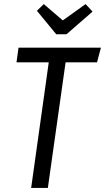

<svg xmlns="http://www.w3.org/2000/svg" viewBox="-20 -922 515 942"><path d="M399.9 -901.9 434.1 -865.2 306.2 -753.9H255.9L161.1 -869.1L194.8 -901.9L288.1 -821.8ZM475.1 -688 456.1 -616.2H301.8L214.8 0H132.8L219.2 -616.2H61L70.8 -688Z"/></svg>

Font: Fira Sans Compressed Book
Style: Italic
Weight: 350
Width: 3
Italic angle: -8°
Designer: Carrois Corporate & Edenspiekermann AG
Foundry: Carrois Corporate GbR & Edenspiekermann AG
Version: Version 4.203;PS 004.203;hotconv 1.0.88;makeotf.lib2.5.64775